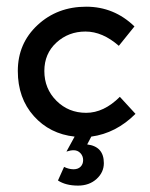

<svg xmlns="http://www.w3.org/2000/svg" viewBox="-20 -410 456 582"><path d="M216.5 152.6Q179.4 152.6 155.7 137.1L174.2 95.9Q188.7 103.1 203.1 103.1Q216.5 103.1 224.2 95.4Q232 87.6 232 75.3Q232 62.9 223.7 54.1Q215.5 45.4 203.1 45.4Q193.8 45.4 181.4 49.5L206.2 4.1Q130.9 -4.1 82.5 -58.2Q34 -112.4 34 -194.8Q34 -278.4 93.8 -334Q153.6 -389.7 241.2 -389.7Q325.8 -389.7 387.6 -329.9L340.2 -271.1Q290.7 -314.4 239.2 -314.4Q187.6 -314.4 151 -280.9Q114.4 -247.4 114.4 -194.8Q114.4 -141.2 151 -104.6Q187.6 -68 241.2 -68Q294.8 -68 343.3 -116.5L390.7 -64.9Q332 -6.2 256.7 4.1L244.3 27.8Q294.8 34 294.8 84.5Q294.8 112.4 272.7 132.5Q250.5 152.6 216.5 152.6Z"/></svg>

Font: NATS
Style: Regular
Weight: 400
Designer: Purushoth Kumar Guthula
Foundry: Silicon Andhra, USA.
Version: Version 1.0.4; ttfautohint (v1.2.25-373a) -l 7 -r 28 -G 50 -